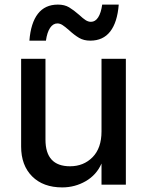

<svg xmlns="http://www.w3.org/2000/svg" viewBox="-20 -804 645 836"><path d="M528 0H422V-92Q400 -42 353 -15Q306 12 251 12Q168 12 120 -36Q72 -84 72 -166V-548H178V-196Q178 -80 285 -80Q344 -80 383 -119.5Q422 -159 422 -232V-548H528ZM232 -784Q261 -784 281 -772Q301 -760 325 -739Q341 -724 352.5 -716.5Q364 -709 376 -709Q395 -709 407.5 -728.5Q420 -748 425 -784H497Q491 -707 460 -667Q429 -627 373 -627Q345 -627 324.5 -639Q304 -651 280 -673Q263 -688 252 -695Q241 -702 230 -702Q211 -702 198 -682.5Q185 -663 180 -627H108Q114 -704 145 -744Q176 -784 232 -784Z"/></svg>

Font: Application Medium
Style: Regular
Weight: 500
Designer: Wei Huang
Foundry: Wei Huang
Version: Version 0.012